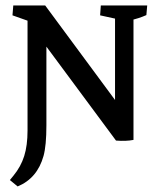

<svg xmlns="http://www.w3.org/2000/svg" viewBox="-20 -503 568 691"><path d="M397.5 2.9 83.5 -420.9 142.6 -483.4 456.5 -58.6 460.4 0.5Q433.1 5.9 397.5 2.9ZM43.5 168 15.6 145 28.3 129.4Q55.2 96.7 67.1 58.6Q79.1 20.5 79.1 -33.2V-151.9L147 -159.2V-52.2Q147 21 136.7 58.1Q114.3 138.7 43.5 168ZM79.1 -71.3V-476.6L147 -447.8V-71.3ZM146.5 -399.4 89.8 -424.8 24.9 -447.8 27.8 -483.4H142.6ZM460.4 0.5 394 -27.3V-476.6H460.4ZM394 -399.4V-470.2L405.3 -433.6L340.3 -447.8L342.8 -483.4H509.8L506.8 -448.7Q479.5 -436.5 447.8 -429.7L460.4 -470.2V-399.4Z"/></svg>

Font: Markazi Text Medium
Style: Regular
Weight: 500
Designer: Borna Izadpanah (Arabic designer), Fiona Ross (Arabic design director) and Florian Runge (Latin designer)
Foundry: Borna Izadpanah and Florian Runge
Version: Version 1.001